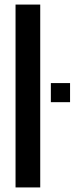

<svg xmlns="http://www.w3.org/2000/svg" viewBox="-20 -820 344 840"><path d="M48 0V-800H156V0ZM202.5 -373V-456.5H286.5V-373Z"/></svg>

Font: Big Shoulders Display Thin
Style: Bold
Weight: 700
Version: Version 2.002